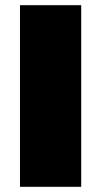

<svg xmlns="http://www.w3.org/2000/svg" viewBox="-20 -720 390 740"><path d="M57 -700H293V0H57Z"/></svg>

Font: AtCorfu Sans
Style: AtCorfu Sans Black
Weight: 900
Designer: Kostas Teopoulos
Foundry: Kostas Teopoulos
Version: Version 1.00 July 8, 2025, initial release